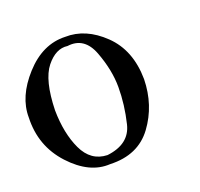

<svg xmlns="http://www.w3.org/2000/svg" viewBox="-93 -591 723 694"><g transform="rotate(-20 268.5 -244.0)"><path d="M68 -415C114 -465.7 165.7 -490 223 -488C275.7 -489.3 324.7 -468.2 370 -424.5C415.3 -380.8 438.3 -321.7 439 -247C437.7 -180.3 418.5 -121.8 381.5 -71.5C344.5 -21.2 290.3 2.7 219 0C165.7 3.3 115.2 -20.8 67.5 -72.5C19.8 -124.2 -2.7 -186.3 0 -259C-0.7 -312.3 22 -364.3 68 -415ZM342 -252C342 -295.3 332.8 -341.3 314.5 -390C296.2 -438.7 264.7 -460 220 -454C190.7 -458 163.5 -444.3 138.5 -413C113.5 -381.7 100 -327.7 98 -251C98.7 -191.7 108.8 -141 128.5 -99C148.2 -57 179 -35.3 221 -34C279 -40.7 313.7 -67.3 325 -114C336.3 -160.7 342 -206.7 342 -252Z"/></g></svg>

Font: Neocyr
Style: Regular
Weight: 400
Designer: Viktar Palstsiuk <vipals@gmail.com>
Version: 1.00